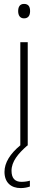

<svg xmlns="http://www.w3.org/2000/svg" viewBox="-20 -745 245 983"><path d="M103 -725C81 -725 73 -709 73 -688C73 -667 82 -651 103 -651C125 -651 134 -666 134 -688C134 -709 127 -725 103 -725ZM39 129C39 82 73 41 120 0H122V-529H84V-1C32 42 3 88 3 135C3 189 36 218 86 218C105 218 122 214 133 210V180C124 183 107 186 90 186C56 186 39 167 39 129Z"/></svg>

Font: Noto Sans Thai Looped SemiCondensed ExtraLight
Style: Regular
Weight: 200
Width: 4
Designer: Sasikarn Vongin, Ben Mitchell
Foundry: The Fontpad Ltd
Version: Version 1.001